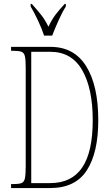

<svg xmlns="http://www.w3.org/2000/svg" viewBox="-20 -951 562 971"><path d="M36 0V-20H48Q75 -20 88.5 -25Q102 -30 106 -49.5Q110 -69 110 -110V-609Q110 -648 106 -666Q102 -684 89 -689Q76 -694 49 -694H36V-714H235Q355 -714 416 -616Q477 -518 477 -343Q477 -179 419 -89.5Q361 0 234 0ZM234 -25Q342 -25 395.5 -103.5Q449 -182 449 -343Q449 -504 395.5 -596.5Q342 -689 235 -689H138V-25ZM203 -771Q192 -805 172 -847.5Q152 -890 135 -918V-931H141Q168 -901 187.5 -876.5Q207 -852 225 -816Q242 -852 260.5 -876.5Q279 -901 307 -931H313V-918Q295 -890 276 -847.5Q257 -805 244 -771Z"/></svg>

Font: Noto Serif Georgian ExtraCondensed Thin
Style: Regular
Weight: 100
Width: 2
Designer: Monotype Design Team, Akaki Razmadze
Foundry: Google LLC
Version: Version 2.003; ttfautohint (v1.8.4.7-5d5b)